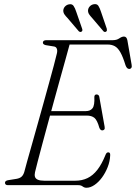

<svg xmlns="http://www.w3.org/2000/svg" viewBox="-20 -894 656 927"><path d="M204 -357.5H394Q416 -357.5 426.8 -371.5Q437.5 -385.5 435.5 -426Q435.5 -432 438.5 -435Q441.5 -438 446 -438Q452 -438 455.5 -434.5Q459 -431 459.5 -426L485 -283Q487 -273.5 483.8 -269.2Q480.5 -265 475 -264.5Q469.5 -264 465.8 -267.5Q462 -271 459.5 -277.5Q449.5 -313.5 436 -324.8Q422.5 -336 398.5 -336H197.5ZM358 0H17.5Q10.5 0 7.2 -3.5Q4 -7 4 -11.5Q4 -16.5 8.2 -19.8Q12.5 -23 19 -24L59.5 -30.5Q74.5 -33 83.2 -40.2Q92 -47.5 97 -63Q101.5 -81 111.2 -115.5Q121 -150 133.8 -195.5Q146.5 -241 161 -292.2Q175.5 -343.5 189.8 -395.2Q204 -447 217 -493.8Q230 -540.5 239.8 -577.5Q249.5 -614.5 254.5 -635.5Q258 -649 254.5 -658.5Q251 -668 241 -669.5L201 -676Q194.5 -677.5 190.8 -680.5Q187 -683.5 187 -688Q187 -694 191.5 -697Q196 -700 203.5 -700H524.5Q543.5 -700 556 -708.8Q568.5 -717.5 578.5 -717.5Q591.5 -717.5 595 -699.5L615.5 -581.5Q617.5 -571.5 614.2 -566.5Q611 -561.5 605 -561Q598.5 -561 594 -565.2Q589.5 -569.5 586 -579Q573.5 -620 561 -641.8Q548.5 -663.5 533.8 -671.2Q519 -679 500.5 -679H316Q308 -649.5 296 -606.2Q284 -563 269.5 -511.2Q255 -459.5 240 -404.2Q225 -349 210.5 -295.5Q196 -242 183.5 -195.5Q171 -149 162 -114.2Q153 -79.5 149 -62.5Q146 -49 149 -40Q152 -31 163 -26.2Q174 -21.5 193.5 -21.5H343.5Q376 -21.5 402.2 -34Q428.5 -46.5 450 -74Q471.5 -101.5 490 -147.5Q494.5 -158.5 502.5 -158.5Q513 -158.5 512 -144.5Q511 -115.5 500 -87.5Q489 -59.5 472.5 -37Q456 -14.5 436.2 -1Q416.5 12.5 397.5 12.5Q387 12.5 379 6.2Q371 0 358 0ZM348.5 -836 376.5 -755.5Q378 -751.5 377.8 -747.8Q377.5 -744 374 -741.5Q370.5 -739 367 -739.8Q363.5 -740.5 360.5 -743L305.5 -807.5Q297 -816 291.2 -824.5Q285.5 -833 285.5 -843.5Q286.5 -855 294.2 -863Q302 -871 313 -873Q328 -876 335.2 -865.5Q342.5 -855 348.5 -836ZM468 -836 495.5 -755.5Q496.5 -751.5 496.2 -747.8Q496 -744 492.5 -741.5Q489 -739 485.5 -739.8Q482 -740.5 479.5 -743L424.5 -807.5Q416 -816.5 410.2 -825.2Q404.5 -834 405 -844.5Q406 -855.5 413.8 -863.5Q421.5 -871.5 432.5 -873.5Q448 -876.5 455 -865.8Q462 -855 468 -836Z"/></svg>

Font: Fraunces 72pt Soft Wonky ExtraLight
Style: Italic
Weight: 250
Italic angle: -16°
Version: Version 1.000;[b76b70a41]